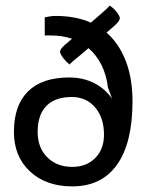

<svg xmlns="http://www.w3.org/2000/svg" viewBox="-20 -662 524 687"><path d="M29.8 -189.9Q29.8 -285.2 80.3 -335Q130.9 -384.8 227.1 -384.8Q276.9 -384.8 316.4 -365Q356 -345.2 380.9 -308.6L366.2 -349.1Q355.5 -438 296.9 -489.7L262.2 -460.4Q235.8 -439.9 229 -431.2Q217.8 -439.9 208 -452.1Q194.8 -469.2 194.8 -477.1Q194.8 -488.8 223.1 -510.7Q225.6 -513.2 230.5 -517.3Q235.4 -521.5 237.8 -523.4Q203.1 -535.2 159.2 -535.2H140.1V-600.1Q162.6 -605 179.2 -605Q250.5 -605 305.2 -581.1L340.8 -611.8Q349.1 -618.7 360.4 -629.4Q371.6 -640.1 373 -642.1Q387.2 -631.8 395 -622.1Q408.7 -605.5 408.7 -596.7Q408.7 -585.4 381.8 -563L361.3 -545.4Q405.8 -506.3 429.9 -444.1Q454.1 -381.8 454.1 -299.8Q454.1 -150.9 398.9 -73Q343.8 4.9 238.8 4.9Q144.5 4.9 87.2 -48.6Q29.8 -102.1 29.8 -189.9ZM114.7 -189.9Q114.7 -133.8 148.9 -99.4Q183.1 -64.9 238.8 -64.9Q289.6 -64.9 320.8 -96.7Q352.1 -128.4 352.1 -180.2Q352.1 -240.7 320.3 -277.8Q288.6 -314.9 236.8 -314.9Q177.2 -314.9 146 -283Q114.7 -251 114.7 -189.9Z"/></svg>

Font: Nikodecs
Style: Medium
Weight: 500
Version: Version 0.29